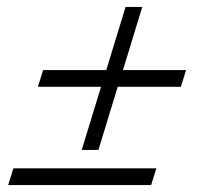

<svg xmlns="http://www.w3.org/2000/svg" viewBox="-20 -532 615 552"><path d="M104 -330.5H285.5L341 -512H389L333.5 -330.5H515L500 -282.5H318.5L263 -101H215L270.5 -282.5H89ZM18.5 -48H429.5L414.5 0H3.5Z"/></svg>

Font: Newsreader Display ExtraBold
Style: Italic
Weight: 800
Italic angle: -17°
Designer: Hugues Gentile
Foundry: Production Type
Version: Version 1.001